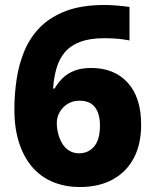

<svg xmlns="http://www.w3.org/2000/svg" viewBox="-20 -744 623 774"><path d="M302 10Q246 10 198 -8.5Q150 -27 114.5 -65.5Q79 -104 58.5 -163.5Q38 -223 38 -303Q38 -364 47 -424.5Q56 -485 78.5 -539Q101 -593 142 -634.5Q183 -676 246.5 -700Q310 -724 403 -724Q424 -724 453 -721.5Q482 -719 502 -716V-581Q482 -585 457.5 -587.5Q433 -590 400 -590Q343 -590 304 -575.5Q265 -561 242 -534Q219 -507 208 -469.5Q197 -432 194 -387H200Q214 -411 233 -429.5Q252 -448 280 -459Q308 -470 347 -470Q441 -470 495 -410.5Q549 -351 549 -241Q549 -162 519 -106Q489 -50 433.5 -20Q378 10 302 10ZM299 -126Q336 -126 359.5 -153.5Q383 -181 383 -238Q383 -285 363 -311.5Q343 -338 301 -338Q272 -338 251.5 -324.5Q231 -311 220 -291Q209 -271 209 -249Q209 -227 214.5 -205.5Q220 -184 230.5 -166Q241 -148 258.5 -137Q276 -126 299 -126Z"/></svg>

Font: Noto Sans Symbols ExtraBold
Style: Regular
Weight: 800
Version: Version 2.002